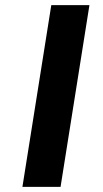

<svg xmlns="http://www.w3.org/2000/svg" viewBox="-20 -725 401 745"><path d="M67 0 179 -705H327L215 0Z"/></svg>

Font: Nunito Sans 10pt Expanded
Style: Bold Italic
Weight: 700
Width: 7
Italic angle: -9°
Designer: Vernon Adams
Foundry: Vernon Adams
Version: Version 3.101;gftools[0.9.27]